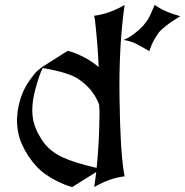

<svg xmlns="http://www.w3.org/2000/svg" viewBox="-20 -758 750 778"><path d="M381.8 -333.5Q357.4 -399.4 294.9 -439.5Q255.4 -464.8 153.3 -482.4L152.8 -481.9Q139.2 -456.1 122.6 -393.6Q110.8 -349.6 110.8 -310.5Q110.8 -294.9 113.3 -278.8Q119.6 -237.3 149.4 -191.4Q178.7 -146 233.9 -120.6Q282.2 -98.1 371.6 -77.6Q382.3 -178.2 383.3 -303.7Q382.8 -318.8 381.8 -333.5ZM484.9 -737.8Q463.9 -591.3 463.9 -409.7Q463.9 -391.6 464.4 -356.9Q467.3 -149.4 481.9 -60.1L484.9 -43.5Q425.8 -36.6 365.2 -2L361.8 0Q366.2 -29.3 370.1 -61L272.5 0Q243.7 -7.3 203.1 -28.3Q157.2 -52.2 129.9 -81.5Q90.8 -123.5 69.8 -171.9Q48.8 -215.8 48.8 -274.4Q48.8 -276.4 48.8 -276.4Q51.3 -333 72.8 -384.3Q87.9 -420.4 121.1 -460Q131.3 -472.2 150.4 -486.3L253.9 -551.8Q282.2 -546.4 323.7 -524.4Q350.6 -510.3 379.9 -486.3Q376 -579.1 364.7 -677.7L362.8 -687L361.8 -692.9V-694.3Q420.4 -701.2 481.4 -735.8ZM481 -596.2Q500 -604 518.1 -617.2Q543.5 -635.7 561.5 -655.3Q565.9 -660.2 577.1 -675.8Q585.9 -688 606.9 -738.3Q644.5 -710.4 710.4 -692.4L677.7 -671.4Q653.3 -655.3 629.9 -633.3Q624.5 -628.4 617.2 -617.2Q596.2 -585.4 587.9 -559.1Q585.4 -551.3 585.4 -550.8L542 -575.2Q516.1 -590.3 481 -596.2Z"/></svg>

Font: MedievalSharp
Style: Regular
Weight: 500
Version: Version 1.0